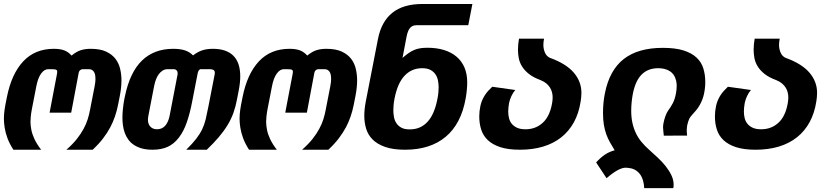

<svg xmlns="http://www.w3.org/2000/svg" viewBox="-20 -765 4254 981"><path d="M48.3 0Q27.8 -32.2 17.8 -59.8Q7.8 -87.4 3.9 -112.3Q2 -123.5 1 -135.5Q0 -147.5 0 -155.8Q0 -160.6 0.2 -167.2Q0.5 -173.8 1 -183.1Q1.5 -191.9 3.2 -203.1Q4.9 -214.4 7.3 -228.5L15.1 -268.1Q38.6 -387.2 98.6 -451.4Q158.7 -515.6 254.9 -515.6Q272.5 -515.6 286.1 -513.4Q299.8 -511.2 310.5 -506.8Q321.3 -502.4 329.8 -495.8Q338.4 -489.3 345.7 -481Q371.1 -502 393.6 -508.8Q416 -515.6 443.4 -515.6Q492.2 -515.6 522.9 -501Q553.7 -486.3 570.8 -463.4Q587.9 -440.4 594.2 -411.6Q600.6 -382.8 600.6 -355Q600.6 -317.4 591.8 -272.9L583 -228.5Q570.8 -166.5 543.5 -114.7Q527.8 -85.4 506.3 -57.4Q484.9 -29.3 453.6 0H319.3Q351.6 -28.3 372.6 -54.9Q393.6 -81.5 407.2 -106.9Q420.9 -132.3 428.2 -156Q435.5 -179.7 439.9 -203.1L463.4 -323.7Q467.8 -345.7 467.8 -362.3Q467.8 -370.1 466.6 -378.9Q465.3 -387.7 461.7 -395Q458 -402.3 451.2 -407Q444.3 -411.6 433.6 -411.6H402.8Q395.5 -411.6 389.2 -406.2Q382.8 -400.9 380.9 -386.7L343.8 -189.5H233.4L271 -386.7Q272.5 -393.1 272.5 -397.5Q272.5 -405.3 268.3 -408Q264.2 -410.6 254.4 -411.1L227.5 -411.6Q207 -412.1 190.4 -389.6Q173.8 -367.2 165.5 -323.7L142.6 -206.1Q138.7 -185.1 137.2 -168.7Q135.7 -152.3 135.7 -142.6Q135.7 -124.5 140.1 -101.8Q144.5 -79.1 155.8 -55.2Q168.5 -27.8 190.4 0H48.3Z M759.3 0Q727.5 0 703.9 -6.8Q680.2 -13.7 663.1 -25.4Q646 -37.1 634.8 -53Q623.5 -68.8 617.2 -86.9Q610.8 -105 608.2 -124.5Q605.5 -144 605.5 -163.1Q605.5 -186.5 608.4 -212.4Q611.3 -238.3 615.2 -258.3L618.2 -272.5Q643.6 -396 705.6 -455.8Q767.6 -515.6 865.2 -515.6Q900.9 -515.6 925 -507.6Q949.2 -499.5 966.3 -481.9Q988.8 -499.5 1012.5 -507.6Q1036.1 -515.6 1067.9 -515.6Q1136.2 -515.6 1171.9 -480.7Q1207.5 -445.8 1207.5 -375Q1207.5 -359.4 1205.6 -341.3Q1203.6 -323.2 1199.7 -302.7L1190.9 -257.3Q1184.1 -220.7 1172.9 -189Q1161.6 -157.2 1143.1 -126.5Q1124.5 -95.7 1098.1 -64.7Q1071.8 -33.7 1036.6 0H931.6Q964.4 -32.2 983.4 -57.1Q1002.4 -82 1013.7 -106Q1024.4 -128.9 1030.8 -155Q1037.1 -181.2 1044.4 -218.8L1076.7 -384.3Q1077.1 -386.7 1077.4 -388.7Q1077.6 -390.6 1077.6 -393.1Q1077.6 -403.8 1070.6 -407.7Q1063.5 -411.6 1051.8 -411.6H1005.4Q1000 -411.6 995.8 -405.3Q991.7 -398.9 990.2 -391.6L961.9 -246.1Q950.7 -187 934.6 -140.4Q918.5 -93.8 893.6 -61.5Q869.1 -29.8 836.9 -14.9Q804.7 0 759.3 0ZM782.2 -104.5Q807.6 -104.5 823.7 -122.3Q839.8 -140.1 846.7 -173.8L887.2 -384.3Q887.7 -386.2 887.7 -387.5Q887.7 -388.7 887.7 -389.6Q887.7 -395 886.5 -398.7Q885.3 -402.3 882.8 -404.8Q879.9 -408.2 876.2 -409.9Q872.6 -411.6 869.6 -411.6H836.4Q822.8 -411.6 811.5 -404.8Q800.3 -397.9 791.5 -386.2Q782.7 -374.5 776.9 -358.9Q771 -343.3 767.6 -325.7L738.3 -174.8Q737.3 -168.9 736.6 -163.6Q735.8 -158.2 735.8 -152.8Q735.8 -143.6 738.5 -134.8Q741.2 -126 746.8 -119.4Q752.4 -112.8 761.2 -108.6Q770 -104.5 782.2 -104.5Z M1252.4 0Q1231.9 -32.2 1221.9 -59.8Q1211.9 -87.4 1208 -112.3Q1206.1 -123.5 1205.1 -135.5Q1204.1 -147.5 1204.1 -155.8Q1204.1 -160.6 1204.3 -167.2Q1204.6 -173.8 1205.1 -183.1Q1205.6 -191.9 1207.3 -203.1Q1209 -214.4 1211.4 -228.5L1219.2 -268.1Q1242.7 -387.2 1302.7 -451.4Q1362.8 -515.6 1459 -515.6Q1476.6 -515.6 1490.2 -513.4Q1503.9 -511.2 1514.6 -506.8Q1525.4 -502.4 1533.9 -495.8Q1542.5 -489.3 1549.8 -481Q1575.2 -502 1597.7 -508.8Q1620.1 -515.6 1647.5 -515.6Q1696.3 -515.6 1727.1 -501Q1757.8 -486.3 1774.9 -463.4Q1792 -440.4 1798.3 -411.6Q1804.7 -382.8 1804.7 -355Q1804.7 -317.4 1795.9 -272.9L1787.1 -228.5Q1774.9 -166.5 1747.6 -114.7Q1731.9 -85.4 1710.4 -57.4Q1689 -29.3 1657.7 0H1523.4Q1555.7 -28.3 1576.7 -54.9Q1597.7 -81.5 1611.3 -106.9Q1625 -132.3 1632.3 -156Q1639.6 -179.7 1644 -203.1L1667.5 -323.7Q1671.9 -345.7 1671.9 -362.3Q1671.9 -370.1 1670.7 -378.9Q1669.4 -387.7 1665.8 -395Q1662.1 -402.3 1655.3 -407Q1648.4 -411.6 1637.7 -411.6H1606.9Q1599.6 -411.6 1593.3 -406.2Q1586.9 -400.9 1585 -386.7L1547.9 -189.5H1437.5L1475.1 -386.7Q1476.6 -393.1 1476.6 -397.5Q1476.6 -405.3 1472.4 -408Q1468.3 -410.6 1458.5 -411.1L1431.6 -411.6Q1411.1 -412.1 1394.5 -389.6Q1377.9 -367.2 1369.6 -323.7L1346.7 -206.1Q1342.8 -185.1 1341.3 -168.7Q1339.8 -152.3 1339.8 -142.6Q1339.8 -124.5 1344.2 -101.8Q1348.6 -79.1 1359.9 -55.2Q1372.6 -27.8 1394.5 0H1252.4Z M2049.8 0Q1988.3 0 1948 -14.2Q1907.7 -28.3 1884 -52Q1860.4 -75.7 1850.8 -107.2Q1841.3 -138.7 1841.3 -173.3Q1841.3 -205.6 1848.6 -244.6L1911.1 -565.4Q1928.2 -653.8 1984.1 -699.2Q2040 -744.6 2138.2 -744.6H2393.6L2372.6 -636.2H2107.9Q2088.4 -636.2 2076.2 -623.5Q2064 -610.8 2057.6 -579.1L2036.6 -469.2Q2054.2 -484.4 2068.6 -494.4Q2083 -504.4 2097.7 -510.3Q2112.3 -516.1 2128.2 -518.6Q2144 -521 2164.1 -521Q2211.4 -521 2249 -509.3Q2286.6 -497.6 2313 -475.1Q2339.4 -452.6 2353.3 -419.7Q2367.2 -386.7 2367.2 -343.8Q2367.2 -326.7 2365.2 -305.4Q2363.3 -284.2 2359.4 -262.7Q2336.4 -132.3 2257.3 -66.2Q2178.2 0 2049.8 0ZM2073.2 -104H2074.7Q2128.4 -104 2164.1 -142.3Q2199.7 -180.7 2214.8 -258.8Q2218.3 -275.9 2219.7 -290.8Q2221.2 -305.7 2221.2 -318.4Q2221.2 -335.9 2217.8 -353.5Q2214.4 -371.1 2205.1 -385Q2195.8 -398.9 2179.4 -407.7Q2163.1 -416.5 2136.7 -416.5Q2083.5 -416.5 2047.4 -378.4Q2011.2 -340.3 1996.1 -262.7Q1992.7 -245.6 1991.2 -230.7Q1989.7 -215.8 1989.7 -202.6Q1989.7 -185.1 1992.9 -167.2Q1996.1 -149.4 2005.4 -135.5Q2014.6 -121.6 2030.5 -112.8Q2046.4 -104 2072.3 -104Z M2636.7 0Q2576.2 0 2536.1 -13.2Q2496.1 -26.4 2472.2 -49.3Q2448.2 -72.3 2438.5 -103.3Q2428.7 -134.3 2428.7 -170.4Q2428.7 -196.8 2434.6 -224.1Q2440.4 -251.5 2456.5 -277.3Q2463.9 -289.1 2473.9 -300.3Q2483.9 -311.5 2495.1 -321.8L2612.8 -305.2Q2601.6 -292.5 2593.3 -274.9Q2585 -257.3 2581.1 -239.3Q2576.7 -214.8 2576.7 -194.8Q2576.7 -177.2 2580.8 -160.9Q2585 -144.5 2595.2 -132.1Q2605.5 -119.6 2622.3 -112.1Q2639.2 -104.5 2665 -104.5Q2716.8 -104.5 2752.9 -137.5Q2789.1 -170.4 2800.8 -237.3Q2803.7 -253.4 2803.7 -267.6Q2803.7 -280.3 2800.5 -293Q2797.4 -305.7 2790.3 -317.1Q2783.2 -328.6 2771.7 -338.4Q2760.3 -348.1 2743.2 -355H2743.7Q2706.1 -368.7 2683.1 -386.7Q2660.2 -404.8 2647.5 -425.3Q2634.8 -445.8 2630.6 -467.8Q2626.5 -489.7 2626.5 -511.2Q2626.5 -525.9 2627.9 -539.6Q2629.4 -553.2 2631.8 -567.4H2759.8Q2757.8 -558.6 2757.1 -550.5Q2756.3 -542.5 2756.3 -535.6Q2756.3 -514.2 2764.9 -494.9Q2773.4 -475.6 2793.5 -467.8L2793 -468.3Q2873 -439 2911.9 -393.6Q2950.7 -348.1 2950.7 -290.5Q2950.7 -279.3 2949.5 -267.8Q2948.2 -256.3 2946.8 -246.6Q2937.5 -186.5 2912.4 -140.6Q2887.2 -94.7 2847.9 -63.5Q2808.6 -32.2 2755.4 -16.1Q2702.1 0 2636.7 0Z M3271.5 196.3Q3269.5 154.8 3253.2 129.6Q3236.8 104.5 3209 96.2Q3200.2 94.2 3191.7 93Q3183.1 91.8 3176.8 91.8Q3141.1 91.8 3079.1 145.5L3025.9 64.9Q3048.3 40 3071 24.9Q3093.8 9.8 3120.6 2.9Q3107.4 -18.6 3096.4 -38.1Q3085.4 -57.6 3077.6 -79.3Q3069.8 -101.1 3065.4 -127.2Q3061 -153.3 3061 -188.5Q3061 -240.2 3070.8 -289.1Q3094.2 -406.7 3167.2 -463.6Q3240.2 -520.5 3366.7 -520.5Q3430.7 -520.5 3472.4 -507.3Q3514.2 -494.1 3538.8 -470.9Q3563.5 -447.8 3573.5 -415.8Q3583.5 -383.8 3583.5 -346.2Q3583.5 -315.9 3577.1 -285.9Q3570.8 -255.9 3555.2 -228.5Q3546.4 -212.9 3537.1 -201.9Q3527.8 -190.9 3517.6 -179.7Q3512.7 -174.3 3508.8 -169.4Q3504.9 -164.6 3502 -158.7Q3499.5 -153.3 3496.3 -144Q3493.2 -134.8 3491.2 -125Q3490.2 -119.6 3489.5 -111.1Q3488.8 -102.5 3488.8 -96.7Q3488.8 -92.8 3489.3 -86.2Q3489.7 -79.6 3490.7 -72.3L3371.6 -71.8Q3370.6 -85 3369.1 -95.9Q3367.7 -106.9 3367.7 -116.2Q3367.7 -124.5 3369.1 -131.3Q3373.5 -154.8 3380.1 -172.4Q3386.7 -189.9 3392.6 -198.2Q3406.7 -217.3 3417.5 -237.5Q3428.2 -257.8 3433.6 -287.1Q3437.5 -308.1 3437.5 -326.2Q3437.5 -331.1 3437 -338.1Q3436.5 -345.2 3434.6 -353Q3432.6 -360.8 3429.2 -369.1Q3425.8 -377.4 3419.9 -385.3Q3407.7 -400.9 3387.9 -408.7Q3368.2 -416.5 3342.8 -416.5Q3291 -416.5 3258.8 -384.5Q3226.6 -352.5 3213.4 -285.6Q3209.5 -265.1 3207.3 -242.7Q3205.1 -220.2 3205.1 -199.7Q3205.1 -165.5 3211.2 -137.5Q3217.3 -109.4 3228.8 -85.2Q3240.2 -61 3257.3 -40.3Q3274.4 -19.5 3296.4 0Q3317.9 19 3340.3 40Q3362.8 61 3380.9 83.7Q3398.9 106.4 3410.4 130.4Q3421.9 154.3 3421.9 179.7Q3421.9 189 3419.9 196.3H3271.5Z M3840.8 0Q3780.3 0 3740.2 -13.2Q3700.2 -26.4 3676.3 -49.3Q3652.3 -72.3 3642.6 -103.3Q3632.8 -134.3 3632.8 -170.4Q3632.8 -196.8 3638.7 -224.1Q3644.5 -251.5 3660.6 -277.3Q3668 -289.1 3678 -300.3Q3688 -311.5 3699.2 -321.8L3816.9 -305.2Q3805.7 -292.5 3797.4 -274.9Q3789.1 -257.3 3785.2 -239.3Q3780.8 -214.8 3780.8 -194.8Q3780.8 -177.2 3784.9 -160.9Q3789.1 -144.5 3799.3 -132.1Q3809.6 -119.6 3826.4 -112.1Q3843.3 -104.5 3869.1 -104.5Q3920.9 -104.5 3957 -137.5Q3993.2 -170.4 4004.9 -237.3Q4007.8 -253.4 4007.8 -267.6Q4007.8 -280.3 4004.6 -293Q4001.5 -305.7 3994.4 -317.1Q3987.3 -328.6 3975.8 -338.4Q3964.4 -348.1 3947.3 -355H3947.8Q3910.2 -368.7 3887.2 -386.7Q3864.3 -404.8 3851.6 -425.3Q3838.9 -445.8 3834.7 -467.8Q3830.6 -489.7 3830.6 -511.2Q3830.6 -525.9 3832 -539.6Q3833.5 -553.2 3835.9 -567.4H3963.9Q3961.9 -558.6 3961.2 -550.5Q3960.4 -542.5 3960.4 -535.6Q3960.4 -514.2 3969 -494.9Q3977.5 -475.6 3997.6 -467.8L3997.1 -468.3Q4077.1 -439 4116 -393.6Q4154.8 -348.1 4154.8 -290.5Q4154.8 -279.3 4153.6 -267.8Q4152.3 -256.3 4150.9 -246.6Q4141.6 -186.5 4116.5 -140.6Q4091.3 -94.7 4052 -63.5Q4012.7 -32.2 3959.5 -16.1Q3906.2 0 3840.8 0Z"/></svg>

Font: Hack
Style: Bold Italic
Weight: 700
Italic angle: -11°
Monospace: yes
Designer: Christopher Simpkins
Foundry: Christopher Simpkins
Version: Version 2.017; ttfautohint (v1.4.1) -l 4 -r 80 -G 350 -x 0 -